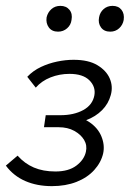

<svg xmlns="http://www.w3.org/2000/svg" viewBox="-31 -627 443 655"><path d="M146 8Q95 8 55 -9.5Q15 -27 -11 -62L29 -96Q53 -69 84.5 -55.5Q116 -42 158 -42Q203 -42 229.5 -62Q256 -82 262 -109Q267 -131 256 -149.5Q245 -168 222.5 -180.5Q200 -193 169 -193H119L125 -234H175Q221 -234 253 -251.5Q285 -269 291 -302Q296 -331 274 -353Q252 -375 206 -375Q172 -375 141.5 -363Q111 -351 91 -328L62 -365Q82 -386 108.5 -398.5Q135 -411 164 -417Q193 -423 220 -423Q271 -423 301.5 -404.5Q332 -386 343.5 -359Q355 -332 347 -303Q339 -273 317 -251Q295 -229 263 -217Q231 -205 193 -205L196 -230Q243 -231 273 -211Q303 -191 315 -161.5Q327 -132 321 -104Q314 -73 290.5 -47Q267 -21 230 -6.5Q193 8 146 8ZM167 -519Q146 -519 135.5 -533.5Q125 -548 128 -568Q132 -585 144.5 -596Q157 -607 175 -607Q195 -607 206 -593.5Q217 -580 213 -559Q211 -542 198 -530.5Q185 -519 167 -519ZM345 -519Q324 -519 313.5 -533.5Q303 -548 307 -568Q310 -585 322.5 -596Q335 -607 353 -607Q373 -607 383.5 -593.5Q394 -580 391 -559Q388 -542 375.5 -530.5Q363 -519 345 -519Z"/></svg>

Font: Ysabeau Office
Style: Italic
Weight: 400
Italic angle: -12°
Designer: Christian Thalmann (Catharsis Fonts)
Version: Version 2.001;gftools[0.9.30]; featfreeze: tnum,lnum,ss02